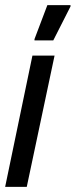

<svg xmlns="http://www.w3.org/2000/svg" viewBox="-29 -726 294 746"><path d="M-9 0 97 -510H183L75 0ZM105 -569V-574L155 -706H245V-701L178 -569Z"/></svg>

Font: Saira Ultra Condensed SemiBold
Style: Italic
Weight: 600
Width: 1
Italic angle: -12°
Designer: Hector Gatti with collaboration of the Omnibus-Type team
Foundry: Omnibus-Type
Version: Version 1.001; ttfautohint (v1.8)